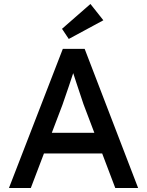

<svg xmlns="http://www.w3.org/2000/svg" viewBox="-20 -946 740 966"><path d="M326 -511 294 -418 135 0H25L296 -700H406L675 0H560L400 -422Q386 -462 364 -530Q357 -551 350.5 -571.5Q344 -592 337 -612L360 -613Q351 -588 326 -511ZM218 -278H503L520 -174H175ZM292 -801 435 -926 500 -844 326 -750Z"/></svg>

Font: Lexend
Style: Regular
Weight: 400
Designer: Thomas Jockin
Foundry: Lexend
Version: Version 1.000